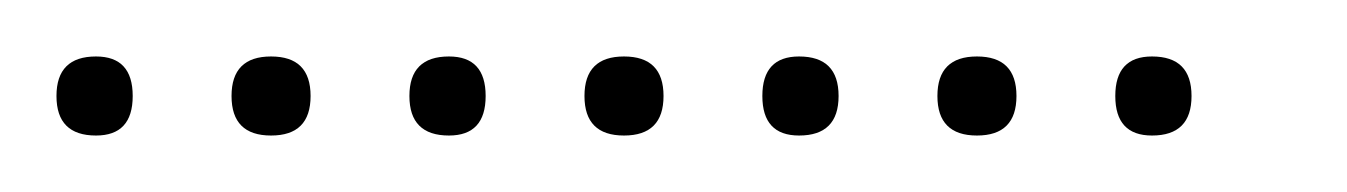

<svg xmlns="http://www.w3.org/2000/svg" viewBox="-20 -298 477 68"><path d="M14 -250Q0 -250 0 -264Q0 -278 14 -278Q27 -278 27 -264Q27 -250 14 -250ZM76 -250Q62 -250 62 -264Q62 -278 76 -278Q90 -278 90 -264Q90 -250 76 -250ZM139 -250Q125 -250 125 -264Q125 -278 139 -278Q152 -278 152 -264Q152 -250 139 -250ZM201 -250Q187 -250 187 -264Q187 -278 201 -278Q215 -278 215 -264Q215 -250 201 -250ZM263 -250Q250 -250 250 -264Q250 -278 263 -278Q277 -278 277 -264Q277 -250 263 -250ZM326 -250Q312 -250 312 -264Q312 -278 326 -278Q340 -278 340 -264Q340 -250 326 -250ZM388 -250Q375 -250 375 -264Q375 -278 388 -278Q402 -278 402 -264Q402 -250 388 -250Z"/></svg>

Font: FRB American Cursive Just Xheight
Style: Italic
Weight: 400
Italic angle: -25°
Version: Version 2.0;Modular Font Editor K font №1